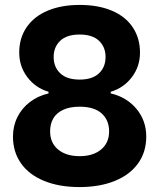

<svg xmlns="http://www.w3.org/2000/svg" viewBox="-20 -749 646 779"><path d="M32.6 -194.9Q32.6 -237.7 50.6 -273.9Q68.6 -310.1 101.4 -335.1Q134.1 -360 176.9 -370V-376.6Q124 -392.3 91 -435.9Q58 -479.6 58 -535.6Q58 -595.1 88.4 -639.1Q118.9 -683 174.1 -706Q229.4 -729 303 -729Q379.4 -729 434.7 -705.3Q490 -681.6 519 -637.6Q548 -593.7 548 -535.6Q548 -479.6 515 -435.9Q482 -392.3 429.1 -376.6V-370Q494 -355 533.7 -307.3Q573.4 -259.6 573.4 -194.9Q573.4 -131.9 539.9 -85.6Q506.3 -39.3 445 -14.6Q383.7 10 303 10Q219.4 10 158.1 -15.4Q96.9 -40.7 64.7 -87Q32.6 -133.3 32.6 -194.9ZM422.7 -216.1Q422.7 -261.3 392.6 -288.7Q362.4 -316.1 303 -316.1Q263 -316.1 236 -303.4Q209 -290.7 196.1 -268.4Q183.3 -246 183.3 -216.1Q183.3 -169.3 215.8 -142.4Q248.3 -115.4 303 -115.4Q357.7 -115.4 390.2 -142.4Q422.7 -169.3 422.7 -216.1ZM408.3 -518Q408.3 -558 381.8 -583.4Q355.3 -608.9 303 -608.9Q250.7 -608.9 224.2 -583.4Q197.7 -558 197.7 -518Q197.7 -476.6 224.6 -451.4Q251.4 -426.1 303 -426.1Q354.6 -426.1 381.4 -451.4Q408.3 -476.6 408.3 -518Z"/></svg>

Font: Mona Sans VF XLt
Style: Regular
Weight: 200
Designer: Deni Anggara
Foundry: GitHub
Version: Version 2.000;Glyphs 3.2.3 (3260)